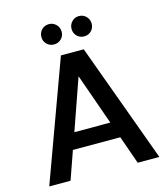

<svg xmlns="http://www.w3.org/2000/svg" viewBox="-128 -988 951 1088"><g transform="rotate(-15 348.0 -444.5)"><path d="M25 0 281 -700H415L671 0H544L486 -165H208L150 0ZM347 -560 242 -260H453ZM261 -770Q235 -770 218 -787Q201 -804 201 -829Q201 -854 218 -871.5Q235 -889 261 -889Q285 -889 302.5 -871.5Q320 -854 320 -829Q320 -804 302.5 -787Q285 -770 261 -770ZM437 -770Q412 -770 395 -787Q378 -804 378 -829Q378 -854 395 -871.5Q412 -889 437 -889Q462 -889 479 -871.5Q496 -854 496 -829Q496 -804 479 -787Q462 -770 437 -770Z"/></g></svg>

Font: DM Sans SemiBold
Style: Regular
Weight: 600
Designer: Colophon Foundry, Jonny Pinhorn
Foundry: Colophon Foundry
Version: Version 4.004; ttfautohint (v1.8.4.7-5d5b)